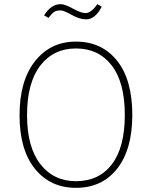

<svg xmlns="http://www.w3.org/2000/svg" viewBox="-20 -893 730 923"><path d="M345 -660Q237 -660 173.5 -577.5Q110 -495 110 -339Q110 -186 174 -104Q238 -22 345 -22Q456 -22 518 -103.5Q580 -185 580 -340Q580 -497 517 -578.5Q454 -660 345 -660ZM345 -693Q469 -693 542.5 -601.5Q616 -510 616 -340Q616 -175 543.5 -82.5Q471 10 345 10Q222 10 148 -81.5Q74 -173 74 -339Q74 -505 148.5 -599Q223 -693 345 -693ZM394 -800Q363 -800 324.5 -821.5Q286 -843 272 -843Q251 -843 240.5 -836Q230 -829 213 -807L192 -819Q225 -873 272 -873Q292 -873 331 -851.5Q370 -830 391 -830Q418 -830 448 -873L469 -861Q438 -800 394 -800Z"/></svg>

Font: FiraSans
Style: Regular
Weight: 200
Designer: Carrois Corporate & Edenspiekermann AG
Foundry: Carrois Corporate GbR & Edenspiekermann AG
Version: Version 3.106;PS 003.106;hotconv 1.0.70;makeotf.lib2.5.58329